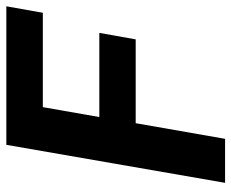

<svg xmlns="http://www.w3.org/2000/svg" viewBox="-84 -668 751 624"><g transform="rotate(-90 292.0 -355.5)"><path d="M476.6 -290.5H204.1L153.3 0H10.3L133.8 -710.9H584L563 -592.3H256.3L224.1 -408.7H497.6Z"/></g></svg>

Font: RobotoInd
Style: Bold Italic
Weight: 700
Italic angle: -12°
Designer: Google
Version: Version 2.001150; 2014